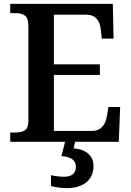

<svg xmlns="http://www.w3.org/2000/svg" viewBox="-20 -734 679 994"><path d="M369 0 361 34Q410 38 437 62Q464 86 464 126Q464 179 427 209.5Q390 240 326 240Q309 240 285 237Q261 234 244 229V173Q282 181 312 181Q341 181 357 168Q373 155 373 130Q373 79 298 74L317 0H33V-48H61Q93 -48 110 -60.5Q127 -73 127 -111V-598Q127 -639 110 -652.5Q93 -666 61 -666H33V-714H564L568 -534H507L502 -579Q494 -658 427 -658H259V-401H497V-346H259V-56H455Q521 -56 534 -135L541 -180H602L595 0Z"/></svg>

Font: Noto Serif SemiBold
Style: Regular
Weight: 600
Designer: Monotype Design Team
Foundry: Monotype Imaging Inc.
Version: Version 1.001